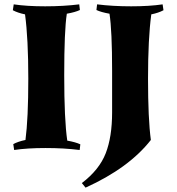

<svg xmlns="http://www.w3.org/2000/svg" viewBox="-20 -680 811 882"><path d="M495 -164V-354Q495 -540 483 -617Q444 -624 423 -634L426 -660Q498 -651 582.5 -651Q667 -651 727 -660L731 -633Q709 -621 675 -614Q660 -503 660 -318.5Q660 -134 673 -37Q572 92 373 182L356 161Q436 100 465.5 24.5Q495 -51 495 -164ZM287 -617Q275 -540 275 -334.5Q275 -129 289 -34Q328 -27 349 -17L346 9Q274 0 189.5 0Q105 0 45 9L41 -18Q63 -30 97 -37Q110 -135 110 -319Q110 -503 95 -614Q61 -621 39 -633L43 -660Q103 -651 187.5 -651Q272 -651 344 -660L347 -634Q326 -624 287 -617Z"/></svg>

Font: Almendra SC
Style: Bold
Weight: 700
Designer: Ana Sanfelippo
Foundry: Ana Sanfelippo
Version: Version 1.003